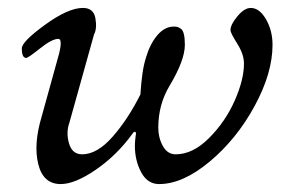

<svg xmlns="http://www.w3.org/2000/svg" viewBox="-20 -450 725 484"><path d="M314 -113Q275 -59 222 -22.5Q169 14 133 14Q89 14 76.5 -36Q64 -86 85 -156L129 -315Q138 -352 127 -352Q111 -352 81 -328Q51 -304 46 -304Q35 -304 35 -328Q35 -345 93.5 -387.5Q152 -430 189 -430Q216 -430 220.5 -404Q225 -378 217 -363L155 -141Q146 -116 154 -88.5Q162 -61 187 -61Q225 -61 264 -105.5Q303 -150 334 -212L335 -226Q336 -241 339 -263.5Q342 -286 348 -305Q358 -339 376.5 -361Q395 -383 418 -383Q424 -383 427.5 -382Q431 -381 436 -377.5Q441 -374 443.5 -364Q446 -354 446 -337Q446 -298 407 -233Q379 -186 379 -128Q379 -103 390.5 -82Q402 -61 423 -61Q466 -61 507 -102Q548 -143 571.5 -196Q595 -249 595 -290Q595 -313 578 -340Q561 -367 561 -374Q561 -388 578.5 -409Q596 -430 612 -430Q634 -430 650.5 -401.5Q667 -373 667 -337Q667 -266 622 -183Q577 -100 509 -43Q441 14 381 14Q352 14 336 -15.5Q320 -45 320 -83Q320 -92 322 -108Q324 -116 321 -117.5Q318 -119 314 -113Z"/></svg>

Font: EB Garamond 08
Style: Italic
Weight: 400
Italic angle: -14°
Version: Version 0.016